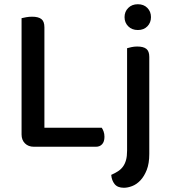

<svg xmlns="http://www.w3.org/2000/svg" viewBox="-20 -693 799 908"><path d="M140 1Q114 1 98 -15Q82 -31 82 -57V-607Q90 -609 103.5 -611.5Q117 -614 132 -614Q161 -614 175.5 -603Q190 -592 190 -564V-89H461Q466 -82 470 -71Q474 -60 474 -46Q474 -23 463 -11Q452 1 434 1ZM686 35Q686 80 674 110.5Q662 141 644 160Q626 179 605 187Q584 195 566 195Q536 195 522 177.5Q508 160 506 134Q524 126 538 117Q552 108 561.5 95Q571 82 576 64Q581 46 581 20V-465Q588 -467 601 -470Q614 -473 629 -473Q658 -473 672 -462Q686 -451 686 -424ZM632 -673Q660 -673 677 -655.5Q694 -638 694 -612Q694 -586 677 -568.5Q660 -551 632 -551Q604 -551 586.5 -568.5Q569 -586 569 -612Q569 -638 586.5 -655.5Q604 -673 632 -673Z"/></svg>

Font: Baloo 2 Latin Medium
Style: Regular
Weight: 500
Designer: Sarang Kulkarni and Ek Type
Foundry: Ek Type
Version: Version 1.001